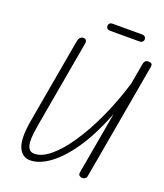

<svg xmlns="http://www.w3.org/2000/svg" viewBox="-191 -1216 1153 1350"><g transform="rotate(20 386.0 -541.5)"><path d="M197 9Q136 9 109.5 -52.8Q83 -114.5 107.5 -255.5L219.5 -891Q221.5 -902 226.2 -910.5Q231 -919 238.8 -923.8Q246.5 -928.5 256.5 -928.5Q270.5 -928 276.8 -919.2Q283 -910.5 280.5 -896.5L167.5 -255Q161.5 -219.5 156.5 -182.5Q151.5 -145.5 153.2 -114.2Q155 -83 167.8 -63.8Q180.5 -44.5 209 -44.5Q264 -44.5 327 -96.8Q390 -149 454 -243.2Q518 -337.5 576.5 -464.2Q635 -591 681 -740L709 -900Q711.5 -912 718.8 -920.2Q726 -928.5 743 -928.5Q761.5 -928.5 767.2 -921Q773 -913.5 770.5 -899L617 -28Q615 -13.5 605.8 -6.8Q596.5 0 585 0Q571 0 562 -7.8Q553 -15.5 556 -32.5L638 -496.5Q571 -325.5 494 -213.2Q417 -101 340.2 -46Q263.5 9 197 9ZM418 -1039.5Q399.5 -1039.5 392.2 -1047.2Q385 -1055 385 -1066Q385 -1077 392.2 -1084.5Q399.5 -1092 418 -1092H631.5Q649.5 -1092 657 -1084.5Q664.5 -1077 664.5 -1066Q664.5 -1055.5 656.8 -1047.5Q649 -1039.5 631.5 -1039.5Z"/></g></svg>

Font: Edu AU VIC WA NT Hand
Style: Regular
Weight: 400
Designer: Tina and Corey Anderson, Eben Sorkin, Mirko Velimirovic
Foundry: Google for Education
Version: Version 1.001